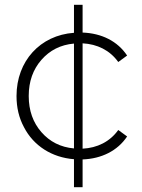

<svg xmlns="http://www.w3.org/2000/svg" viewBox="-20 -662 595 802"><path d="M49 -261C49 -213 59 -170 80 -131C120 -53 197 -4 289 3V120H325V4C404 1 471 -32 511 -92L474 -119C439 -70 386 -44 325 -41V-481C386 -478 439 -452 474 -403L511 -430C471 -490 405 -523 325 -526V-642H289V-525C148 -515 49 -407 49 -261ZM100 -261C100 -322 118 -372 153 -412C188 -452 233 -475 289 -480V-42C233 -47 188 -70 153 -110C118 -150 100 -200 100 -261Z"/></svg>

Font: Montserrat Light
Style: Regular
Weight: 300
Designer: Julieta Ulanovsky
Foundry: Julieta Ulanovsky
Version: Version 7.200